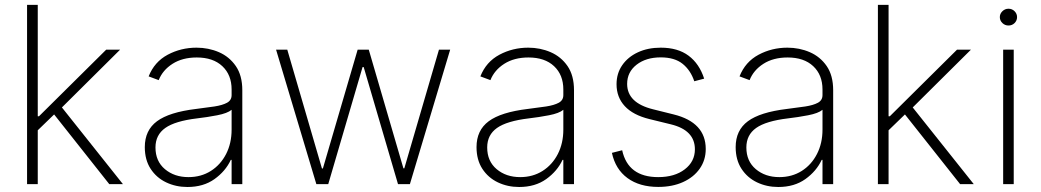

<svg xmlns="http://www.w3.org/2000/svg" viewBox="-20 -747 4225 779"><path d="M89.8 0V-727.3H133.2V-275.2H138.1L410.9 -545.5H467.3L231.2 -311.1L478.7 0H423.3L199.6 -282.7L133.2 -218.4V0Z M740.4 11.7Q693.5 11.7 654.1 -7.1Q614.7 -25.9 591.1 -62.1Q567.5 -98.4 567.5 -150.2Q567.5 -218.4 617 -255.1Q666.5 -291.9 775.6 -305Q817.1 -310 849.8 -315Q882.5 -320 901.1 -330.1Q919.7 -340.2 919.7 -361.2V-383.9Q919.7 -443.2 882.1 -478.5Q844.5 -513.8 778.4 -513.8Q720.2 -513.8 680 -488.1Q639.9 -462.4 623.9 -421.9L583.1 -437.1Q606.5 -496.1 660.3 -524.9Q714.1 -553.6 777.3 -553.6Q826 -553.6 868.3 -535.3Q910.5 -517 936.8 -478.9Q963.1 -440.7 963.1 -381V0H919.7V-98.4H916.5Q895.2 -52.6 850.3 -20.4Q805.4 11.7 740.4 11.7ZM744.7 -28.4Q795.8 -28.4 835.4 -53.4Q875 -78.5 897.4 -122.2Q919.7 -165.8 919.7 -221.2V-301.5Q902.7 -287.3 861.3 -279.3Q820 -271.3 779.8 -266.7Q690.3 -256 650.6 -227.8Q610.8 -199.6 610.8 -148.8Q610.8 -93 649.1 -60.7Q687.5 -28.4 744.7 -28.4Z M1263.5 0 1100.1 -545.5H1145.6L1286.2 -63.6H1290.1L1431.1 -545.5H1476.2L1616.8 -63.9H1620.4L1761 -545.5H1806.5L1643.1 0H1594.8L1455.6 -474.8H1451L1311.8 0Z M2086.3 11.7Q2039.4 11.7 2000 -7.1Q1960.6 -25.9 1937 -62.1Q1913.4 -98.4 1913.4 -150.2Q1913.4 -218.4 1962.9 -255.1Q2012.4 -291.9 2121.4 -305Q2163 -310 2195.7 -315Q2228.3 -320 2247 -330.1Q2265.6 -340.2 2265.6 -361.2V-383.9Q2265.6 -443.2 2228 -478.5Q2190.3 -513.8 2124.3 -513.8Q2066.1 -513.8 2025.9 -488.1Q1985.8 -462.4 1969.8 -421.9L1929 -437.1Q1952.4 -496.1 2006.2 -524.9Q2060 -553.6 2123.2 -553.6Q2171.9 -553.6 2214.1 -535.3Q2256.4 -517 2282.7 -478.9Q2308.9 -440.7 2308.9 -381V0H2265.6V-98.4H2262.4Q2241.1 -52.6 2196.2 -20.4Q2151.3 11.7 2086.3 11.7ZM2090.6 -28.4Q2141.7 -28.4 2181.3 -53.4Q2220.9 -78.5 2243.3 -122.2Q2265.6 -165.8 2265.6 -221.2V-301.5Q2248.6 -287.3 2207.2 -279.3Q2165.8 -271.3 2125.7 -266.7Q2036.2 -256 1996.4 -227.8Q1956.7 -199.6 1956.7 -148.8Q1956.7 -93 1995 -60.7Q2033.4 -28.4 2090.6 -28.4Z M2837 -427.9 2796.9 -417.3Q2782 -462 2749.5 -488.1Q2717 -514.2 2660.9 -514.2Q2600.9 -514.2 2562.7 -484.4Q2524.5 -454.5 2524.5 -406.6Q2524.5 -329.5 2629.6 -303.6L2713.4 -282.7Q2843.4 -250.4 2843.4 -142.4Q2843.4 -97.3 2818.9 -62.5Q2794.4 -27.7 2751.1 -8.2Q2707.7 11.4 2650.9 11.4Q2574.9 11.4 2525.9 -24.5Q2476.9 -60.4 2462.7 -126.8L2504.3 -137.4Q2528.1 -28.4 2650.6 -28.4Q2717.3 -28.4 2758.3 -60Q2799.4 -91.6 2799.4 -141Q2799.4 -218.8 2702.1 -242.5L2615.1 -263.8Q2548.3 -280.2 2514.9 -316.4Q2481.5 -352.6 2481.5 -405.2Q2481.5 -449.2 2504.6 -482.6Q2527.7 -516 2568.2 -534.8Q2608.7 -553.6 2660.9 -553.6Q2730.1 -553.6 2773.8 -521Q2817.5 -488.3 2837 -427.9Z M3137.8 11.7Q3090.9 11.7 3051.5 -7.1Q3012.1 -25.9 2988.5 -62.1Q2964.8 -98.4 2964.8 -150.2Q2964.8 -218.4 3014.4 -255.1Q3063.9 -291.9 3172.9 -305Q3214.5 -310 3247.2 -315Q3279.8 -320 3298.5 -330.1Q3317.1 -340.2 3317.1 -361.2V-383.9Q3317.1 -443.2 3279.5 -478.5Q3241.8 -513.8 3175.8 -513.8Q3117.5 -513.8 3077.4 -488.1Q3037.3 -462.4 3021.3 -421.9L2980.5 -437.1Q3003.9 -496.1 3057.7 -524.9Q3111.5 -553.6 3174.7 -553.6Q3223.4 -553.6 3265.6 -535.3Q3307.9 -517 3334.2 -478.9Q3360.4 -440.7 3360.4 -381V0H3317.1V-98.4H3313.9Q3292.6 -52.6 3247.7 -20.4Q3202.8 11.7 3137.8 11.7ZM3142 -28.4Q3193.2 -28.4 3232.8 -53.4Q3272.4 -78.5 3294.7 -122.2Q3317.1 -165.8 3317.1 -221.2V-301.5Q3300.1 -287.3 3258.7 -279.3Q3217.3 -271.3 3177.2 -266.7Q3087.7 -256 3047.9 -227.8Q3008.2 -199.6 3008.2 -148.8Q3008.2 -93 3046.5 -60.7Q3084.9 -28.4 3142 -28.4Z M3541.9 0V-727.3H3585.2V-275.2H3590.2L3862.9 -545.5H3919.4L3683.2 -311.1L3930.8 0H3875.4L3651.6 -282.7L3585.2 -218.4V0Z M4050.1 0V-545.5H4093V0ZM4071.7 -643.5Q4057.5 -643.5 4047.1 -653.4Q4036.6 -663.4 4036.6 -677.6Q4036.6 -691.4 4047.1 -701.5Q4057.5 -711.6 4071.7 -711.6Q4086.3 -711.6 4096.4 -701.5Q4106.5 -691.4 4106.5 -677.6Q4106.5 -663.4 4096.4 -653.4Q4086.3 -643.5 4071.7 -643.5Z"/></svg>

Font: Inter UI Extra Light
Style: Regular
Weight: 200
Designer: Rasmus Andersson
Foundry: rsms
Version: 3.2;8d6f07862